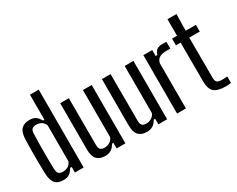

<svg xmlns="http://www.w3.org/2000/svg" viewBox="-101 -1250 2112 1709"><g transform="rotate(-30 954.5 -396.0)"><path d="M277 -800H367V0H277V-57H261Q243 -25 220 -8.5Q197 8 157 8Q100 8 73 -23Q46 -54 43 -124Q41 -176 40.5 -239.5Q40 -303 40.5 -365.5Q41 -428 43 -476Q45 -548 74.5 -578Q104 -608 159 -608Q199 -608 221.5 -592Q244 -576 262 -543H277ZM189 -59Q218 -59 242 -72.5Q266 -86 277 -116V-484Q266 -514 242.5 -527.5Q219 -541 190 -541Q160 -541 147 -527.5Q134 -514 133 -484Q131 -424 130 -358.5Q129 -293 129.5 -231.5Q130 -170 132 -120Q133 -86 147 -72.5Q161 -59 189 -59Z M587 8Q531 8 501.5 -23Q472 -54 472 -125V-600H561L562 -117Q562 -87 575 -73Q588 -59 618 -59Q646 -59 671 -74Q696 -89 706 -116V-600H796V0H706V-57H691Q673 -23 647 -7.5Q621 8 587 8Z M1016 8Q960 8 930.5 -23Q901 -54 901 -125V-600H990L991 -117Q991 -87 1004 -73Q1017 -59 1047 -59Q1075 -59 1100 -74Q1125 -89 1135 -116V-600H1225V0H1135V-57H1120Q1102 -23 1076 -7.5Q1050 8 1016 8Z M1327 0V-600H1418V-539H1436Q1445 -574 1466.5 -588Q1488 -602 1525 -602Q1535 -602 1545 -601.5Q1555 -601 1564 -600V-531H1526Q1480 -531 1453.5 -516.5Q1427 -502 1418 -466V0Z M1827 8Q1741 8 1706 -23.5Q1671 -55 1671 -130L1670 -531H1622V-600H1673V-770H1765L1762 -600H1867V-531H1759L1760 -120Q1760 -85 1773.5 -72.5Q1787 -60 1828 -60Q1843 -60 1853.5 -60.5Q1864 -61 1879 -63V3Q1856 8 1827 8Z"/></g></svg>

Font: Big Shoulders Text Medium
Style: Regular
Weight: 500
Designer: Patric King
Foundry: XO Type Co
Version: Version 1.000; ttfautohint (v1.8.2)